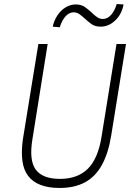

<svg xmlns="http://www.w3.org/2000/svg" viewBox="-20 -923 666 951"><path d="M275 8Q220 8 181 -7Q142 -22 119.5 -51.5Q97 -81 91 -126Q85 -171 93 -231L170 -705H216L141 -236Q123 -129 157 -83Q191 -37 277 -37Q365 -37 415.5 -87.5Q466 -138 483 -246L557 -705H604L531 -253Q517 -165 485 -106.5Q453 -48 401 -20Q349 8 275 8ZM276 -788 241 -791Q248 -822 264.5 -847Q281 -872 305 -886.5Q329 -901 355 -901Q383 -901 401.5 -887.5Q420 -874 435 -860Q447 -848 460.5 -838.5Q474 -829 489 -829Q512 -829 530 -849Q548 -869 558 -903L592 -901Q583 -852 550.5 -821.5Q518 -791 479 -791Q451 -791 433.5 -803.5Q416 -816 400 -831Q387 -843 374 -852.5Q361 -862 344 -862Q323 -862 305 -842.5Q287 -823 276 -788Z"/></svg>

Font: Nunito Sans 7pt Condensed ExtraLight
Style: Italic
Weight: 250
Width: 3
Italic angle: -9°
Designer: Vernon Adams
Foundry: Vernon Adams
Version: Version 3.101;gftools[0.9.27]